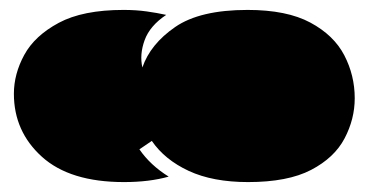

<svg xmlns="http://www.w3.org/2000/svg" viewBox="-20 -896 743 387"><path d="M230 -529Q121 -529 64.5 -580Q8 -631 8 -707Q8 -747 29 -785.5Q50 -824 98.5 -850Q147 -876 229 -876Q254 -876 275.5 -873Q297 -870 315 -866Q282 -844 271.5 -815Q261 -786 267 -760Q283 -807 333 -841.5Q383 -876 479 -876Q558 -876 605.5 -850.5Q653 -825 674 -784.5Q695 -744 695 -698Q695 -656 674.5 -617Q654 -578 607 -553.5Q560 -529 480 -529Q409 -529 360.5 -551.5Q312 -574 286 -612L261 -595Q283 -563 320 -540Q281 -529 230 -529Z"/></svg>

Font: Oi
Style: Regular
Weight: 400
Designer: Kostas Bartsokas, Mohamad Dakak
Foundry: Foundry5
Version: Version 4.000